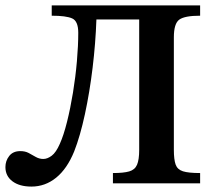

<svg xmlns="http://www.w3.org/2000/svg" viewBox="-36 -677 792 709"><path d="M80 12Q36 12 10 -7.5Q-16 -27 -16 -60Q-16 -83 -2 -101Q12 -119 39 -119Q57 -119 70 -112Q83 -105 96 -97.5Q109 -90 124 -90Q139 -90 155 -102Q171 -114 185 -146Q199 -177 211.5 -227Q224 -277 233.5 -335Q243 -393 248 -451Q253 -509 253 -556Q253 -599 230.5 -609Q208 -619 155 -619V-657H703V-619Q646 -619 626 -604.5Q606 -590 606 -539V-124Q606 -88 612.5 -69.5Q619 -51 639.5 -44.5Q660 -38 703 -38V0H381V-38Q420 -38 441 -44Q462 -50 470 -68.5Q478 -87 478 -124V-605H320Q317 -518 306 -427Q295 -336 277.5 -255Q260 -174 238 -118Q212 -54 171.5 -21Q131 12 80 12Z"/></svg>

Font: STIX Two Text SemiBold
Style: Regular
Weight: 600
Designer: Ross Mills, John Hudson & Paul Hanslow, Tiro Typeworks Ltd; with prior portions MicroPress Inc., and Coen Hoffman.
Foundry: Tiro Typeworks Ltd
Version: Version 2.13 b171